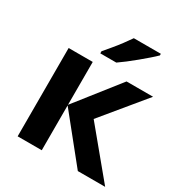

<svg xmlns="http://www.w3.org/2000/svg" viewBox="-177 -897 974 1028"><g transform="rotate(30 309.5 -383.0)"><path d="M436 -546H600L384 -284L619 0H450L227 -277V0H78V-546H227V-281ZM521 -766V-756Q507 -742 484 -722Q461 -702 434.5 -680Q408 -658 382.5 -638.5Q357 -619 338 -606H239V-619Q255 -638 276.5 -663.5Q298 -689 318.5 -716.5Q339 -744 354 -766Z"/></g></svg>

Font: Noto Sans
Style: Bold
Weight: 700
Designer: Monotype Design Team
Foundry: Monotype Imaging Inc.
Version: Version 2.000;GOOG;noto-source:20170915:90ef993387c0; ttfaut